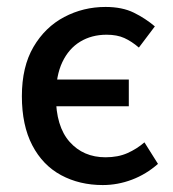

<svg xmlns="http://www.w3.org/2000/svg" viewBox="-20 -521 499 553"><path d="M276 12Q209 12 156 -16.5Q103 -45 73 -102.5Q43 -160 43 -244Q43 -329 76.5 -386Q110 -443 165 -472Q220 -501 284 -501Q332 -501 365.5 -484.5Q399 -468 426 -445L380 -384Q359 -402 338 -411.5Q317 -421 287 -421Q244 -421 211 -401Q178 -381 159.5 -342Q141 -303 141 -244Q141 -157 180.5 -112.5Q220 -68 284 -68Q320 -68 347 -80Q374 -92 396 -111L435 -49Q401 -19 360 -3.5Q319 12 276 12ZM101 -215V-292H351V-215Z"/></svg>

Font: Source Sans 3 Medium
Style: Regular
Weight: 500
Designer: Paul D. Hunt
Foundry: Adobe
Version: Version 3.052;hotconv 1.1.0;makeotfexe 2.6.0